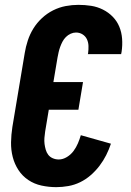

<svg xmlns="http://www.w3.org/2000/svg" viewBox="-20 -763 540 791"><path d="M212 8Q181 8 151 1.5Q121 -5 96.5 -21.5Q72 -38 56 -62.5Q40 -87 32.5 -116Q25 -145 25.5 -176.5Q26 -208 31 -240L82 -545Q86 -570 94.5 -596Q103 -622 117.5 -645.5Q132 -669 153 -688.5Q174 -708 199 -720.5Q224 -733 250.5 -738Q277 -743 303 -743Q330 -743 355.5 -739Q381 -735 404 -723.5Q427 -712 444.5 -694Q462 -676 471.5 -653Q481 -630 483 -603.5Q485 -577 481 -550L479 -540H342L343 -544Q345 -559 344.5 -574Q344 -589 338 -601.5Q332 -614 320 -621.5Q308 -629 293 -629Q282 -629 271 -624Q260 -619 251.5 -610.5Q243 -602 237.5 -591.5Q232 -581 228 -570Q224 -559 221.5 -548Q219 -537 217 -526L200 -425H322L303 -311H181L166 -221Q164 -208 163 -195Q162 -182 163.5 -170Q165 -158 168.5 -146Q172 -134 179 -125Q186 -116 197.5 -111Q209 -106 222 -106Q239 -106 255.5 -116Q272 -126 283 -141Q294 -156 301 -172.5Q308 -189 313 -206L437 -171Q429 -147 417.5 -124Q406 -101 390 -80Q374 -59 354 -41.5Q334 -24 310.5 -12.5Q287 -1 261.5 3.5Q236 8 212 8Z"/></svg>

Font: Iosevka Heavy
Style: Italic
Weight: 900
Italic angle: -9°
Monospace: yes
Designer: Belleve Invis
Foundry: Belleve Invis
Version: Version 32.5.0; ttfautohint (v1.8.4)